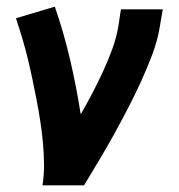

<svg xmlns="http://www.w3.org/2000/svg" viewBox="-20 -558 540 578"><path d="M108 0Q113 -33 112.5 -66Q112 -99 109 -131Q106 -163 101 -195Q96 -227 90 -258Q84 -289 77.5 -320Q71 -351 63.5 -382Q56 -413 47 -443Q38 -473 28 -503L145 -538Q172 -460 191 -378.5Q210 -297 223 -214Q241 -245 258 -277.5Q275 -310 290 -342.5Q305 -375 317.5 -409Q330 -443 336 -477L344 -530H470L461 -477Q454 -435 438.5 -394Q423 -353 404.5 -312.5Q386 -272 365.5 -232.5Q345 -193 323.5 -154Q302 -115 279 -76.5Q256 -38 233 0Z"/></svg>

Font: Iosevka Slab Extrabold Oblique
Style: Regular
Weight: 800
Italic angle: -9°
Monospace: yes
Designer: Belleve Invis
Foundry: Belleve Invis
Version: Version 11.1.1; ttfautohint (v1.8.3)